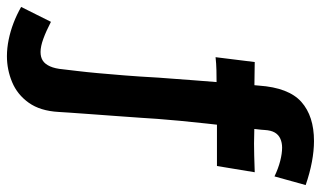

<svg xmlns="http://www.w3.org/2000/svg" viewBox="-219 -557 926 554"><g transform="rotate(90 244.0 -280.0)"><path d="M129 163Q106 163 81.5 158Q57 153 33.5 144Q10 135 -13 122L30 36Q57 50 79 58Q101 66 117 66Q132 66 142 59.5Q152 53 158.5 38.5Q165 24 167 1Q169 -17 172 -41.5Q175 -66 178 -99Q181 -132 184.5 -175.5Q188 -219 191 -274Q192 -285 194 -314Q196 -343 199 -381Q202 -419 205 -457Q208 -495 210.5 -524.5Q213 -554 214 -564Q220 -650 261 -686.5Q302 -723 374 -723Q402 -723 434 -717Q466 -711 501 -699L476 -609Q453 -620 431.5 -625.5Q410 -631 393 -631Q379 -631 367.5 -626Q356 -621 349.5 -610Q343 -599 342 -580Q342 -575 339 -550Q336 -525 332 -489.5Q328 -454 323.5 -413.5Q319 -373 315.5 -335.5Q312 -298 310 -271Q309 -257 307 -225.5Q305 -194 302 -155.5Q299 -117 296.5 -80.5Q294 -44 292 -17.5Q290 9 290 14Q287 67 263.5 100Q240 133 204 148Q168 163 129 163ZM132 -439 146 -552Q162 -552 181 -551.5Q200 -551 221 -551Q242 -551 262.5 -551Q283 -551 301 -551Q317 -551 329.5 -551Q342 -551 354.5 -550.5Q367 -550 381.5 -550Q396 -550 416 -550.5Q436 -551 464 -552L446 -443Q438 -443 421 -443Q404 -443 384 -443Q364 -443 345 -443Q326 -443 312 -443Q298 -443 294 -443Q275 -443 254 -442.5Q233 -442 211.5 -442Q190 -442 170 -441.5Q150 -441 132 -439Z"/></g></svg>

Font: Truculenta Black
Style: Regular
Weight: 900
Version: Version 1.002